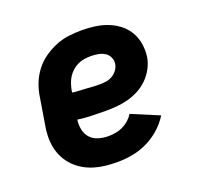

<svg xmlns="http://www.w3.org/2000/svg" viewBox="-101 -650 802 770"><g transform="rotate(-20 300.0 -265.0)"><path d="M277 8Q252 8 227 5.5Q202 3 178.5 -4Q155 -11 134.5 -23Q114 -35 97.5 -51.5Q81 -68 69.5 -89.5Q58 -111 53 -134.5Q48 -158 48.5 -183.5Q49 -209 54 -234L72 -344Q76 -372 86.5 -399Q97 -426 115 -450Q133 -474 158 -491.5Q183 -509 210 -520Q237 -531 265.5 -534.5Q294 -538 322 -538Q350 -538 378 -534Q406 -530 431.5 -520Q457 -510 478 -493.5Q499 -477 512.5 -454Q526 -431 530.5 -403Q535 -375 531 -347Q527 -323 515 -300.5Q503 -278 485 -260Q467 -242 444.5 -230Q422 -218 397.5 -211.5Q373 -205 349.5 -203Q326 -201 302 -201Q272 -201 241.5 -202Q211 -203 182 -207Q179 -185 183.5 -164Q188 -143 201.5 -128.5Q215 -114 235.5 -108Q256 -102 277 -102Q292 -102 307.5 -104.5Q323 -107 338 -114Q353 -121 365.5 -132Q378 -143 387 -157L504 -108Q486 -79 460 -56Q434 -33 403.5 -18.5Q373 -4 341 2Q309 8 277 8ZM315 -309Q328 -309 342 -311Q356 -313 368.5 -320Q381 -327 390 -339Q399 -351 401 -364Q404 -379 397.5 -393Q391 -407 379 -414.5Q367 -422 351.5 -425Q336 -428 321 -428Q307 -428 293 -426Q279 -424 265.5 -418Q252 -412 240.5 -402Q229 -392 221 -379.5Q213 -367 208.5 -353.5Q204 -340 201 -326L200 -316Q214 -314 228.5 -313.5Q243 -313 257.5 -312Q272 -311 286 -310Q300 -309 315 -309Z"/></g></svg>

Font: Iosevka Curly XBdEx
Style: Italic
Weight: 800
Width: 7
Italic angle: -9°
Monospace: yes
Designer: Belleve Invis
Foundry: Belleve Invis
Version: Version 11.1.0; ttfautohint (v1.8.3)